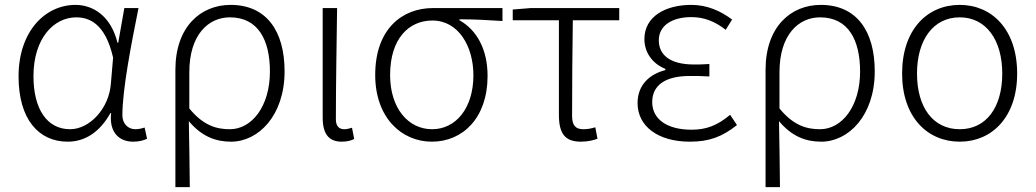

<svg xmlns="http://www.w3.org/2000/svg" viewBox="-20 -567 4240 786"><path d="M257 13C329 13 389 -27 432 -104H435C426 -26 467 13 525 13C551 13 569 7 582 1L572 -45C561 -41 547 -38 534 -38C505 -38 481 -60 481 -95C481 -200 517 -385 547 -534H489L464 -392H461C433 -505 358 -547 289 -547C166 -547 56 -440 56 -254C56 -78 139 13 257 13ZM267 -38C172 -38 117 -121 117 -255C117 -411 201 -496 292 -496C344 -496 411 -472 443 -331L434 -226C427 -123 347 -38 267 -38Z M698 199H757C756 96 755 32 753 -71C806 -8 863 13 926 13C1037 13 1145 -93 1145 -275C1145 -441 1070 -547 924 -547C802 -547 698 -458 698 -281ZM921 -38C868 -38 813 -52 755 -123V-271C755 -426 834 -496 921 -496C1037 -496 1085 -403 1085 -274C1085 -132 1011 -38 921 -38Z M1379 13C1402 13 1418 8 1430 2L1421 -44C1408 -40 1399 -38 1389 -38C1369 -38 1355 -50 1355 -78C1355 -225 1358 -379 1360 -534H1301V-85C1301 -19 1326 13 1379 13Z M1748 13C1874 13 1976 -84 1976 -256C1976 -365 1932 -444 1861 -484V-488C1922 -488 1976 -485 2037 -481V-534H1752C1628 -534 1516 -450 1516 -260C1516 -85 1624 13 1748 13ZM1749 -38C1651 -38 1577 -124 1577 -260C1577 -408 1653 -483 1750 -483C1857 -483 1918 -377 1918 -259C1918 -124 1846 -38 1749 -38Z M2358 13C2385 13 2411 7 2426 1L2417 -46C2402 -41 2385 -38 2368 -38C2336 -38 2322 -54 2322 -92C2322 -219 2323 -350 2325 -484H2515V-534H2153L2079 -528V-484H2268V-98C2268 -22 2291 13 2358 13Z M2804 13C2882 13 2935 -6 2997 -55L2969 -97C2915 -52 2870 -36 2811 -36C2711 -36 2650 -79 2650 -149C2650 -217 2702 -256 2804 -256C2830 -256 2853 -256 2884 -254V-305C2857 -303 2841 -303 2821 -303C2719 -303 2677 -345 2677 -402C2677 -466 2737 -497 2810 -497C2863 -497 2907 -479 2951 -445L2977 -487C2929 -523 2874 -547 2810 -547C2705 -547 2618 -500 2618 -407C2618 -354 2649 -307 2704 -285V-280C2644 -265 2590 -223 2590 -145C2590 -50 2674 13 2804 13Z M3114 199H3173C3172 96 3171 32 3169 -71C3222 -8 3279 13 3342 13C3453 13 3561 -93 3561 -275C3561 -441 3486 -547 3340 -547C3218 -547 3114 -458 3114 -281ZM3337 -38C3284 -38 3229 -52 3171 -123V-271C3171 -426 3250 -496 3337 -496C3453 -496 3501 -403 3501 -274C3501 -132 3427 -38 3337 -38Z M3909 13C4041 13 4144 -88 4144 -266C4144 -446 4041 -547 3909 -547C3776 -547 3673 -446 3673 -266C3673 -88 3776 13 3909 13ZM3909 -38C3800 -38 3734 -127 3734 -266C3734 -403 3800 -496 3909 -496C4017 -496 4083 -403 4083 -266C4083 -127 4017 -38 3909 -38Z"/></svg>

Font: GenYoGothic2 TW L
Style: Regular
Weight: 300
Version: Version 2.100;PS 2.1;hotconv 16.6.51;makeotf.lib2.5.65220 DE